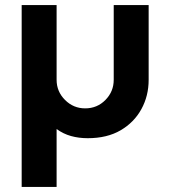

<svg xmlns="http://www.w3.org/2000/svg" viewBox="-20 -530 668 753"><path d="M65 203V-510H202V-217Q202 -171 235 -138Q268 -105 314 -105Q361 -105 393.5 -138Q426 -171 426 -217V-510H563V-217Q563 -154 534.5 -102Q506 -50 453 -19Q400 12 324 12Q289 12 258.5 3.5Q228 -5 202 -24V203Z"/></svg>

Font: MuseoModerno SemiBold
Style: Regular
Weight: 600
Designer: Pablo Cosgaya, Héctor Gatti, Marcela Romero, and the Authors of The MuseoModerno Project.
Foundry: Omnibus-Type Team
Version: Version 1.001